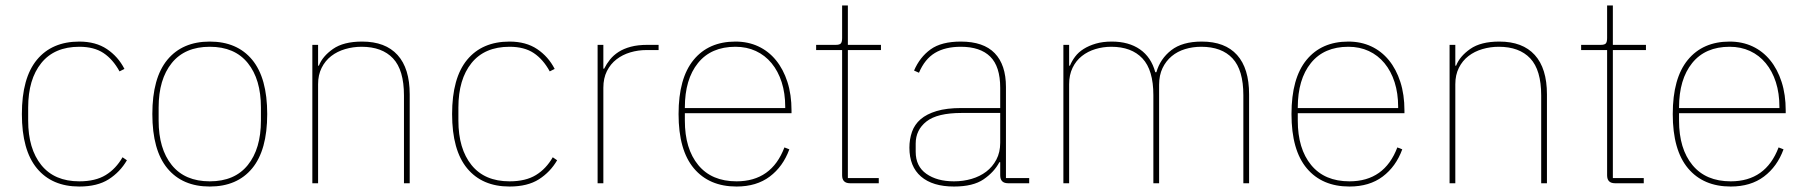

<svg xmlns="http://www.w3.org/2000/svg" viewBox="-20 -670 6609 702"><path d="M270 12Q170 12 115 -54.5Q60 -121 60 -253Q60 -385 115 -451.5Q170 -518 270 -518Q330 -518 371 -490.5Q412 -463 435 -418L417 -409Q393 -453 358.5 -476Q324 -499 270 -499Q179 -499 131 -439.5Q83 -380 83 -277V-229Q83 -126 131 -66.5Q179 -7 270 -7Q329 -7 366.5 -30Q404 -53 428 -95L444 -84Q419 -41 377.5 -14.5Q336 12 270 12Z M747 12Q647 12 592 -54.5Q537 -121 537 -253Q537 -385 592 -451.5Q647 -518 747 -518Q847 -518 902 -451.5Q957 -385 957 -253Q957 -121 902 -54.5Q847 12 747 12ZM747 -7Q838 -7 886 -66.5Q934 -126 934 -229V-277Q934 -380 886 -439.5Q838 -499 747 -499Q656 -499 608 -439.5Q560 -380 560 -277V-229Q560 -126 608 -66.5Q656 -7 747 -7Z M1122 -506H1143V-430H1146Q1159 -464 1197.5 -491Q1236 -518 1304 -518Q1389 -518 1433.5 -469Q1478 -420 1478 -325V0H1457V-321Q1457 -414 1417 -456.5Q1377 -499 1302 -499Q1271 -499 1242 -490.5Q1213 -482 1191 -465Q1169 -448 1156 -422Q1143 -396 1143 -362V0H1122Z M1843 12Q1743 12 1688 -54.5Q1633 -121 1633 -253Q1633 -385 1688 -451.5Q1743 -518 1843 -518Q1903 -518 1944 -490.5Q1985 -463 2008 -418L1990 -409Q1966 -453 1931.5 -476Q1897 -499 1843 -499Q1752 -499 1704 -439.5Q1656 -380 1656 -277V-229Q1656 -126 1704 -66.5Q1752 -7 1843 -7Q1902 -7 1939.5 -30Q1977 -53 2001 -95L2017 -84Q1992 -41 1950.5 -14.5Q1909 12 1843 12Z M2165 -506H2186V-419H2189Q2198 -437 2210.5 -452.5Q2223 -468 2241.5 -480Q2260 -492 2286 -499Q2312 -506 2347 -506H2388V-487H2344Q2313 -487 2284.5 -478.5Q2256 -470 2234 -453Q2212 -436 2199 -410Q2186 -384 2186 -349V0H2165Z M2673 12Q2573 12 2517 -54.5Q2461 -121 2461 -253Q2461 -384 2516 -451Q2571 -518 2669 -518Q2715 -518 2752.5 -500.5Q2790 -483 2817 -450Q2844 -417 2859 -370.5Q2874 -324 2874 -266V-256H2484V-229Q2484 -126 2533 -66.5Q2582 -7 2673 -7Q2801 -7 2848 -131L2866 -124Q2843 -61 2794.5 -24.5Q2746 12 2673 12ZM2669 -499Q2580 -499 2532 -439.5Q2484 -380 2484 -277V-275H2851V-279Q2851 -329 2838 -369.5Q2825 -410 2801 -439Q2777 -468 2743.5 -483.5Q2710 -499 2669 -499Z M3088 0Q3059 0 3059 -29V-487H2964V-506H3036Q3050 -506 3054.5 -511.5Q3059 -517 3059 -531V-650H3080V-506H3201V-487H3080V-19H3193V0H3088Z M3666 0Q3637 0 3637 -29V-77H3634Q3615 -41 3576.5 -14.5Q3538 12 3468 12Q3390 12 3347.5 -24.5Q3305 -61 3305 -130Q3305 -161 3314.5 -188Q3324 -215 3346 -234Q3368 -253 3404.5 -264Q3441 -275 3495 -275H3637V-349Q3637 -427 3600.5 -463Q3564 -499 3493 -499Q3436 -499 3398.5 -476.5Q3361 -454 3340 -404L3322 -412Q3343 -461 3382.5 -489.5Q3422 -518 3493 -518Q3576 -518 3617 -475.5Q3658 -433 3658 -352V-19H3743V0ZM3468 -7Q3502 -7 3532.5 -16Q3563 -25 3586 -42.5Q3609 -60 3623 -86.5Q3637 -113 3637 -148V-257H3496Q3407 -257 3367.5 -226Q3328 -195 3328 -145V-115Q3328 -62 3367 -34.5Q3406 -7 3468 -7Z M3868 -506H3889V-430H3892Q3899 -447 3911 -463Q3923 -479 3942 -491Q3961 -503 3986.5 -510.5Q4012 -518 4045 -518Q4107 -518 4148 -489.5Q4189 -461 4204 -406H4208Q4222 -455 4262.5 -486.5Q4303 -518 4374 -518Q4459 -518 4503 -469Q4547 -420 4547 -325V0H4526V-322Q4526 -414 4486.5 -456.5Q4447 -499 4372 -499Q4341 -499 4313 -490.5Q4285 -482 4264 -464.5Q4243 -447 4230.5 -421Q4218 -395 4218 -360V0H4197V-322Q4197 -414 4157 -456.5Q4117 -499 4043 -499Q4013 -499 3985 -490.5Q3957 -482 3935.5 -465Q3914 -448 3901.5 -422Q3889 -396 3889 -362V0H3868Z M4914 12Q4814 12 4758 -54.5Q4702 -121 4702 -253Q4702 -384 4757 -451Q4812 -518 4910 -518Q4956 -518 4993.5 -500.5Q5031 -483 5058 -450Q5085 -417 5100 -370.5Q5115 -324 5115 -266V-256H4725V-229Q4725 -126 4774 -66.5Q4823 -7 4914 -7Q5042 -7 5089 -131L5107 -124Q5084 -61 5035.5 -24.5Q4987 12 4914 12ZM4910 -499Q4821 -499 4773 -439.5Q4725 -380 4725 -277V-275H5092V-279Q5092 -329 5079 -369.5Q5066 -410 5042 -439Q5018 -468 4984.5 -483.5Q4951 -499 4910 -499Z M5280 -506H5301V-430H5304Q5317 -464 5355.5 -491Q5394 -518 5462 -518Q5547 -518 5591.5 -469Q5636 -420 5636 -325V0H5615V-321Q5615 -414 5575 -456.5Q5535 -499 5460 -499Q5429 -499 5400 -490.5Q5371 -482 5349 -465Q5327 -448 5314 -422Q5301 -396 5301 -362V0H5280Z M5885 0Q5856 0 5856 -29V-487H5761V-506H5833Q5847 -506 5851.5 -511.5Q5856 -517 5856 -531V-650H5877V-506H5998V-487H5877V-19H5990V0H5885Z M6308 12Q6208 12 6152 -54.5Q6096 -121 6096 -253Q6096 -384 6151 -451Q6206 -518 6304 -518Q6350 -518 6387.5 -500.5Q6425 -483 6452 -450Q6479 -417 6494 -370.5Q6509 -324 6509 -266V-256H6119V-229Q6119 -126 6168 -66.5Q6217 -7 6308 -7Q6436 -7 6483 -131L6501 -124Q6478 -61 6429.5 -24.5Q6381 12 6308 12ZM6304 -499Q6215 -499 6167 -439.5Q6119 -380 6119 -277V-275H6486V-279Q6486 -329 6473 -369.5Q6460 -410 6436 -439Q6412 -468 6378.5 -483.5Q6345 -499 6304 -499Z"/></svg>

Font: IBM Plex Sans KR Thin
Style: Regular
Weight: 100
Designer: Mike Abbink; Paul van der Laan; Pieter van Rosmalen; Wujin Sim; Chorong Kim; Dohee Lee;
Foundry: Sandoll Inc.
Version: Version 1.001